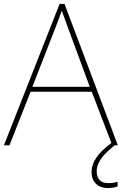

<svg xmlns="http://www.w3.org/2000/svg" viewBox="-20 -736 617 973"><path d="M470 131C470 80 516 36 562 0H577L307 -716H282L0 0H28L135 -271H445L545 -10L544 -11C474 41 444 87 444 135C444 190 480 217 526 217C547 217 565 213 576 209V185C565 189 547 192 528 192C489 192 470 170 470 131ZM325 -594 435 -296H144L260 -593C270 -620 283 -652 293 -682C306 -645 317 -617 325 -594Z"/></svg>

Font: Noto Sans Meetei Mayek Thin
Style: Regular
Weight: 100
Designer: Monotype Design Team and Neelakash Kshetrimayum
Foundry: Monotype Imaging Inc.
Version: Version 2.002